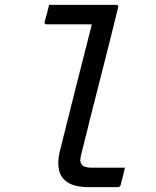

<svg xmlns="http://www.w3.org/2000/svg" viewBox="-20 -770 640 790"><path d="M182 -750H458Q469 -750 466 -739Q429 -588 391 -440Q353 -292 315 -138Q310 -119 310.5 -109Q311 -99 318 -91Q324 -85 333.5 -82.5Q343 -80 361 -80H494Q490 -63 486 -46Q482 -29 477 -11Q475 0 463 0H346Q288 0 258.5 -19.5Q229 -39 222.5 -71.5Q216 -104 225 -143Q259 -280 291.5 -408.5Q324 -537 358 -670H172Q161 -670 164 -681Q169 -698 173.5 -715.5Q178 -733 182 -750Z"/></svg>

Font: Recursive Mn Lnr St
Style: Italic
Weight: 400
Italic angle: -15°
Monospace: yes
Version: Version 1.079;hotconv 1.0.112;makeotfexe 2.5.65598; ttfautoh